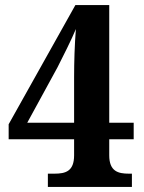

<svg xmlns="http://www.w3.org/2000/svg" viewBox="-20 -734 565 754"><path d="M168 0H498V-52H486C444 -52 409 -61 409 -124V-187H505V-252H409V-714H276L14 -246V-187H271V-124C271 -61 237 -52 194 -52H168ZM87 -252 206 -470C223 -503 264 -585 278 -620C273 -558 271 -489 271 -431V-252Z"/></svg>

Font: Noto Serif Georgian SemiCondensed Bold
Style: Regular
Weight: 700
Width: 4
Designer: Monotype Design Team, Akaki Razmadze
Foundry: Google LLC
Version: Version 2.003